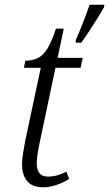

<svg xmlns="http://www.w3.org/2000/svg" viewBox="-20 -780 460 810"><path d="M300 -612Q314 -643 330 -684Q346 -725 358 -760H420L419 -750Q408 -730 390.5 -702Q373 -674 355 -646.5Q337 -619 323 -600H299ZM162 10Q116 10 94.5 -16Q73 -42 73 -87Q73 -107 77 -132Q81 -157 87 -189L152 -494H81L87 -524Q117 -524 139.5 -535Q162 -546 180 -575Q198 -604 216 -659H249L223 -536H329L320 -494H214L150 -191Q142 -154 138.5 -130.5Q135 -107 135 -91Q135 -35 182 -35Q202 -35 222 -40.5Q242 -46 260 -56L272 -25Q246 -9 217.5 0.5Q189 10 162 10Z"/></svg>

Font: Noto Serif SemiCondensed Light
Style: Italic
Weight: 300
Width: 4
Italic angle: -12°
Designer: Monotype Design Team
Foundry: Monotype Imaging Inc.
Version: Version 2.013; ttfautohint (v1.8.4.7-5d5b)